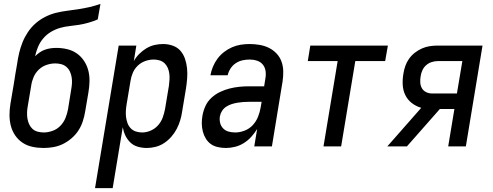

<svg xmlns="http://www.w3.org/2000/svg" viewBox="-20 -755 2540 990"><path d="M205 8Q175 8 147 2Q119 -4 96.5 -19Q74 -34 58.5 -56.5Q43 -79 36 -106Q29 -133 29 -162Q29 -191 34 -221L51 -321Q55 -346 59 -372Q63 -398 68 -424Q72 -453 78.5 -481Q85 -509 96 -536.5Q107 -564 124 -589.5Q141 -615 164 -635Q187 -655 214 -668.5Q241 -682 269.5 -689Q298 -696 326.5 -699.5Q355 -703 384 -707.5Q413 -712 441.5 -718.5Q470 -725 498 -735L484 -655Q461 -645 436.5 -638Q412 -631 387.5 -627Q363 -623 338.5 -620.5Q314 -618 289.5 -611Q265 -604 242.5 -590.5Q220 -577 203 -557Q186 -537 176 -513Q166 -489 161 -465Q172 -476 185 -485Q198 -494 212.5 -499Q227 -504 241.5 -506Q256 -508 271 -508Q299 -508 326.5 -501.5Q354 -495 376 -479.5Q398 -464 413 -441.5Q428 -419 435 -392.5Q442 -366 441.5 -337Q441 -308 436 -279L419 -179Q415 -155 407 -130Q399 -105 384.5 -82.5Q370 -60 349 -42Q328 -24 304.5 -12.5Q281 -1 255.5 3.5Q230 8 205 8ZM206 -72Q228 -72 251.5 -80.5Q275 -89 292 -107Q309 -125 318 -147.5Q327 -170 331 -193L347 -293Q350 -309 351 -325Q352 -341 349.5 -356.5Q347 -372 340.5 -386Q334 -400 322.5 -410Q311 -420 296 -424Q281 -428 265 -428Q243 -428 220.5 -420.5Q198 -413 180.5 -396.5Q163 -380 153.5 -358Q144 -336 141 -314L123 -207Q120 -191 119.5 -175Q119 -159 121.5 -143.5Q124 -128 130.5 -114Q137 -100 148 -90Q159 -80 174.5 -76Q190 -72 206 -72Z M470 215 592 -520H683L670 -440Q681 -460 698 -477Q715 -494 735 -506Q755 -518 777 -523Q799 -528 821 -528Q847 -528 871 -519.5Q895 -511 910.5 -493Q926 -475 934 -451.5Q942 -428 944.5 -402.5Q947 -377 945 -351Q943 -325 939 -299L919 -179Q916 -157 909 -134Q902 -111 891 -90Q880 -69 863.5 -50Q847 -31 826.5 -17.5Q806 -4 783 2Q760 8 737 8Q713 8 690.5 1.5Q668 -5 652 -20.5Q636 -36 626.5 -56Q617 -76 613 -99L561 215ZM713 -72Q735 -72 757 -81.5Q779 -91 795 -109Q811 -127 819 -149Q827 -171 831 -193L851 -313Q853 -328 854 -344Q855 -360 853 -375.5Q851 -391 845 -405Q839 -419 828.5 -429Q818 -439 803 -443.5Q788 -448 773 -448Q751 -448 729.5 -440.5Q708 -433 691 -417Q674 -401 665 -380Q656 -359 653 -338L633 -218Q630 -201 629 -184Q628 -167 630 -151Q632 -135 637.5 -120Q643 -105 654 -93.5Q665 -82 680.5 -77Q696 -72 713 -72Z M1145 8Q1124 8 1103.5 3.5Q1083 -1 1067.5 -12Q1052 -23 1041.5 -40Q1031 -57 1026 -76.5Q1021 -96 1020.5 -116.5Q1020 -137 1024 -159Q1028 -183 1039 -207.5Q1050 -232 1070 -250.5Q1090 -269 1114 -280.5Q1138 -292 1163.5 -298.5Q1189 -305 1214 -307.5Q1239 -310 1264 -310H1342L1348 -348Q1352 -368 1349.5 -387.5Q1347 -407 1335.5 -421.5Q1324 -436 1305.5 -442Q1287 -448 1267 -448Q1249 -448 1230.5 -444Q1212 -440 1195.5 -429Q1179 -418 1168.5 -401.5Q1158 -385 1154 -367H1065Q1069 -389 1078 -411Q1087 -433 1101.5 -452.5Q1116 -472 1135.5 -487Q1155 -502 1177 -511.5Q1199 -521 1221.5 -524.5Q1244 -528 1267 -528Q1293 -528 1319 -523.5Q1345 -519 1367 -508Q1389 -497 1406 -479Q1423 -461 1431.5 -437.5Q1440 -414 1440.5 -387.5Q1441 -361 1437 -335L1382 0H1291L1306 -90Q1293 -69 1276 -50Q1259 -31 1237.5 -17.5Q1216 -4 1192 2Q1168 8 1145 8ZM1193 -72Q1217 -72 1241.5 -81.5Q1266 -91 1283.5 -110Q1301 -129 1310.5 -153Q1320 -177 1324 -201L1329 -230H1264Q1249 -230 1234.5 -229Q1220 -228 1205 -225.5Q1190 -223 1175.5 -218.5Q1161 -214 1147.5 -205.5Q1134 -197 1125.5 -184Q1117 -171 1114 -156Q1111 -138 1115 -121.5Q1119 -105 1130.5 -93Q1142 -81 1158.5 -76.5Q1175 -72 1193 -72Z M1648 0 1721 -440H1567L1580 -520H1980L1966 -440H1812L1739 0Z M1977 0 2152 -199Q2125 -207 2103.5 -223.5Q2082 -240 2070 -264.5Q2058 -289 2056.5 -317.5Q2055 -346 2060 -375Q2063 -395 2070 -415Q2077 -435 2089.5 -452.5Q2102 -470 2119.5 -483.5Q2137 -497 2156.5 -505.5Q2176 -514 2196.5 -517Q2217 -520 2237 -520H2468L2382 0H2291L2323 -193H2248L2078 0ZM2336 -273 2364 -440H2237Q2222 -440 2206 -435Q2190 -430 2177.5 -419Q2165 -408 2158 -392.5Q2151 -377 2149 -362Q2146 -346 2147 -329.5Q2148 -313 2155.5 -300Q2163 -287 2177 -280Q2191 -273 2208 -273Z"/></svg>

Font: Iosevka SS04 Medium Oblique
Style: Regular
Weight: 500
Italic angle: -9°
Monospace: yes
Designer: Belleve Invis
Foundry: Belleve Invis
Version: Version 19.0.0; ttfautohint (v1.8.4)